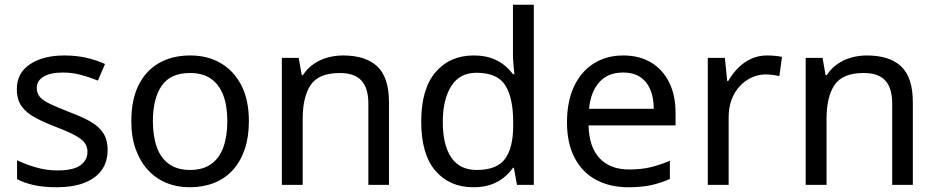

<svg xmlns="http://www.w3.org/2000/svg" viewBox="-20 -780 3952 810"><path d="M434 -148Q434 -96 408 -61Q382 -26 334 -8Q286 10 220 10Q164 10 123.5 1Q83 -8 52 -24V-104Q84 -88 129.5 -74.5Q175 -61 222 -61Q289 -61 319 -82.5Q349 -104 349 -140Q349 -160 338 -176Q327 -192 298.5 -208Q270 -224 217 -244Q165 -264 128 -284Q91 -304 71 -332Q51 -360 51 -404Q51 -472 106.5 -509Q162 -546 252 -546Q301 -546 343.5 -536.5Q386 -527 423 -510L393 -440Q359 -454 322 -464Q285 -474 246 -474Q192 -474 163.5 -456.5Q135 -439 135 -409Q135 -387 148 -371.5Q161 -356 191.5 -341.5Q222 -327 273 -307Q324 -288 360 -268Q396 -248 415 -219.5Q434 -191 434 -148Z M1030 -269Q1030 -202 1012.5 -150.5Q995 -99 962.5 -63Q930 -27 883.5 -8.5Q837 10 780 10Q727 10 682 -8.5Q637 -27 604 -63Q571 -99 552.5 -150.5Q534 -202 534 -269Q534 -358 564 -419.5Q594 -481 650 -513.5Q706 -546 783 -546Q856 -546 911.5 -513.5Q967 -481 998.5 -419.5Q1030 -358 1030 -269ZM625 -269Q625 -206 641.5 -159.5Q658 -113 693 -88Q728 -63 782 -63Q836 -63 871 -88Q906 -113 922.5 -159.5Q939 -206 939 -269Q939 -333 922 -378Q905 -423 870.5 -447.5Q836 -472 781 -472Q699 -472 662 -418Q625 -364 625 -269Z M1427 -546Q1523 -546 1572 -499.5Q1621 -453 1621 -349V0H1534V-343Q1534 -408 1505 -440Q1476 -472 1414 -472Q1325 -472 1291 -422Q1257 -372 1257 -278V0H1169V-536H1240L1253 -463H1258Q1276 -491 1302.5 -509.5Q1329 -528 1361 -537Q1393 -546 1427 -546Z M1977 10Q1877 10 1817 -59.5Q1757 -129 1757 -267Q1757 -405 1817.5 -475.5Q1878 -546 1978 -546Q2020 -546 2051 -535.5Q2082 -525 2105 -507Q2128 -489 2144 -467H2150Q2149 -480 2146.5 -505.5Q2144 -531 2144 -546V-760H2232V0H2161L2148 -72H2144Q2128 -49 2105 -30.5Q2082 -12 2050.5 -1Q2019 10 1977 10ZM1991 -63Q2076 -63 2110.5 -109.5Q2145 -156 2145 -250V-266Q2145 -366 2112 -419.5Q2079 -473 1990 -473Q1919 -473 1883.5 -416.5Q1848 -360 1848 -265Q1848 -169 1883.5 -116Q1919 -63 1991 -63Z M2609 -546Q2678 -546 2727.5 -516Q2777 -486 2803.5 -431.5Q2830 -377 2830 -304V-251H2463Q2465 -160 2509.5 -112.5Q2554 -65 2634 -65Q2685 -65 2724.5 -74.5Q2764 -84 2806 -102V-25Q2765 -7 2725 1.5Q2685 10 2630 10Q2554 10 2495.5 -21Q2437 -52 2404.5 -113.5Q2372 -175 2372 -264Q2372 -352 2401.5 -415Q2431 -478 2484.5 -512Q2538 -546 2609 -546ZM2608 -474Q2545 -474 2508.5 -433.5Q2472 -393 2465 -321H2738Q2738 -367 2724 -401Q2710 -435 2681.5 -454.5Q2653 -474 2608 -474Z M3216 -546Q3231 -546 3248.5 -544.5Q3266 -543 3279 -540L3268 -459Q3255 -462 3239.5 -464Q3224 -466 3210 -466Q3179 -466 3151 -453Q3123 -440 3101 -416.5Q3079 -393 3066.5 -360Q3054 -327 3054 -286V0H2966V-536H3038L3048 -438H3052Q3069 -468 3093 -492.5Q3117 -517 3148 -531.5Q3179 -546 3216 -546Z M3637 -546Q3733 -546 3782 -499.5Q3831 -453 3831 -349V0H3744V-343Q3744 -408 3715 -440Q3686 -472 3624 -472Q3535 -472 3501 -422Q3467 -372 3467 -278V0H3379V-536H3450L3463 -463H3468Q3486 -491 3512.5 -509.5Q3539 -528 3571 -537Q3603 -546 3637 -546Z"/></svg>

Font: binaryhoriontal115
Style: Book
Weight: 400
Designer: Jelle Bosma - Monotype Design Team
Foundry: Monotype Imaging Inc.
Version: Version 2.003